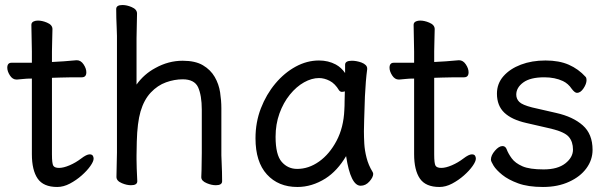

<svg xmlns="http://www.w3.org/2000/svg" viewBox="-20 -727 2433 765"><path d="M187 -417V-112Q187 -75 192.5 -66.5Q198 -58 215.5 -58Q233 -58 257.5 -68.5Q282 -79 303.5 -95.5Q325 -112 337 -112Q346 -112 349.5 -107Q353 -102 353 -95Q353 -84 340 -65.5Q327 -47 305.5 -28Q284 -9 258.5 4.5Q233 18 208 18Q153 18 130 -15.5Q107 -49 107 -113V-414Q86 -414 74.5 -412.5Q63 -411 47 -410H46Q30 -410 19.5 -426.5Q9 -443 9 -457Q9 -477 26 -477H107V-522Q107 -531 106 -574.5Q105 -618 105 -628Q105 -638 115 -642Q122 -645 131 -645Q148 -645 167 -637Q189 -628 189 -611Q189 -604 188 -569Q187 -534 187 -522V-480Q233 -482 285 -487H286Q302 -487 313 -470.5Q324 -454 324 -439Q324 -419 306 -419H268Q240 -419 220 -418Q220 -418 187 -417Z M524 -108V-92Q524 -63 527 -5Q527 11 502 11Q485 11 466 3Q444 -6 444 -22Q444 -31 445 -71.5Q446 -112 446 -119V-584Q446 -594 445 -615Q443 -657 443 -691Q443 -707 468 -707Q485 -707 504 -699Q526 -690 526 -673Q526 -666 525 -626Q524 -586 524 -574V-390Q554 -432 599 -456Q651 -485 708 -485Q758 -485 788.5 -467Q819 -449 835.5 -420.5Q852 -392 857 -359Q862 -326 862 -296V-108Q862 -103 863 -82Q865 -41 865 -5Q865 11 840 11Q823 11 804 3Q782 -6 782 -21V-22Q783 -38 783 -49L784 -118V-290Q784 -347 769 -380Q754 -411 708 -411Q675 -411 641.5 -399Q608 -387 581 -358.5Q554 -330 540 -283Q527 -238 525 -163Q525 -131 524 -108Z M1452 -4Q1437 13 1417 13Q1377 13 1359 -105Q1324 -46 1277 -16Q1223 18 1165 18Q1089 18 1043.5 -32Q998 -82 998 -176Q998 -240 1019.5 -295.5Q1041 -351 1077 -394Q1113 -437 1158 -461.5Q1203 -486 1251 -486Q1288 -486 1318 -470Q1340 -458 1355 -436V-469Q1355 -485 1382 -485Q1400 -485 1420 -478Q1443 -469 1443 -454V-452V-451Q1437 -407 1434 -343Q1430 -227 1430 -204Q1430 -181 1431.5 -154.5Q1433 -128 1440.5 -98.5Q1448 -69 1464 -43Q1467 -38 1467 -34Q1467 -21 1452 -4ZM1354 -363Q1348 -361 1342 -361Q1336 -361 1331 -367Q1315 -394 1293.5 -405Q1272 -416 1251 -416Q1222 -416 1191.5 -399Q1161 -382 1135 -350Q1109 -318 1093.5 -275Q1078 -232 1078 -182Q1078 -110 1102.5 -82Q1127 -54 1164 -54Q1210 -54 1251.5 -83.5Q1293 -113 1321 -166Q1349 -219 1352 -289V-290Q1353 -303 1353 -324Q1353 -345 1354 -363Z M1710 -417V-112Q1710 -75 1715.5 -66.5Q1721 -58 1738.5 -58Q1756 -58 1780.5 -68.5Q1805 -79 1826.5 -95.5Q1848 -112 1860 -112Q1869 -112 1872.5 -107Q1876 -102 1876 -95Q1876 -84 1863 -65.5Q1850 -47 1828.5 -28Q1807 -9 1781.5 4.5Q1756 18 1731 18Q1676 18 1653 -15.5Q1630 -49 1630 -113V-414Q1609 -414 1597.5 -412.5Q1586 -411 1570 -410H1569Q1553 -410 1542.5 -426.5Q1532 -443 1532 -457Q1532 -477 1549 -477H1630V-522Q1630 -531 1629 -574.5Q1628 -618 1628 -628Q1628 -638 1638 -642Q1645 -645 1654 -645Q1671 -645 1690 -637Q1712 -628 1712 -611Q1712 -604 1711 -569Q1710 -534 1710 -522V-480Q1756 -482 1808 -487H1809Q1825 -487 1836 -470.5Q1847 -454 1847 -439Q1847 -419 1829 -419H1791Q1763 -419 1743 -418Q1743 -418 1710 -417Z M1960 -354Q1960 -394 1986 -423.5Q2012 -453 2055.5 -469.5Q2099 -486 2153.5 -486Q2208 -486 2246.5 -469Q2285 -452 2313 -421Q2317 -417 2317 -408Q2317 -393 2305 -375Q2293 -357 2279 -357Q2270 -357 2258 -373Q2244 -394 2223 -404Q2191 -419 2149 -419Q2093 -419 2065 -398.5Q2037 -378 2037 -350Q2037 -333 2049 -321Q2061 -309 2100 -299L2196 -277Q2263 -262 2302 -227.5Q2341 -193 2341 -130Q2341 -90 2316.5 -56.5Q2292 -23 2248 -3Q2203 18 2143.5 18Q2084 18 2044.5 3.5Q2005 -11 1981 -30.5Q1957 -50 1946.5 -67Q1936 -84 1936 -91Q1936 -108 1952 -126.5Q1968 -145 1982 -145Q1993 -145 1998 -134Q2005 -115 2019 -96Q2033 -77 2061.5 -64.5Q2090 -52 2146 -52Q2202 -52 2232.5 -76Q2263 -100 2263 -131Q2263 -162 2246.5 -181.5Q2230 -201 2177 -214L2077 -237Q2019 -250 1989.5 -278Q1960 -306 1960 -354Z"/></svg>

Font: Moon Stars Kai
Style: Bold
Weight: 700
Designer: GuiWonder
Version: Version 1.101